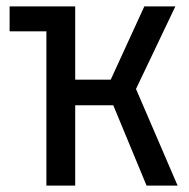

<svg xmlns="http://www.w3.org/2000/svg" viewBox="-20 -580 590 600"><path d="M10 -482V-560H215V-331H326L431 -560H528L405 -302L535 0H438L334 -251H215V0H125V-482Z"/></svg>

Font: Tektur SemiCondensed
Style: Regular
Weight: 400
Width: 4
Designer: Adam Jagosz
Foundry: Adam Jagosz
Version: Version 1.005;gftools[0.9.30]